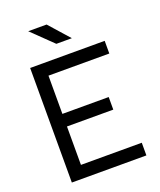

<svg xmlns="http://www.w3.org/2000/svg" viewBox="-161 -993 908 1092"><g transform="rotate(-20 293.0 -447.0)"><path d="M82 0V-693.4H533.2V-616.7H165V-385.3H445.3V-309.1H165V-76.7H533.2V0ZM269 -771.5 143.1 -893.6H254.4L362.8 -771.5Z"/></g></svg>

Font: Cascadia Code NF SemiLight
Style: Regular
Weight: 350
Monospace: yes
Designer: Aaron Bell
Foundry: Saja Typeworks
Version: Version 2404.023; ttfautohint (v1.8.4)